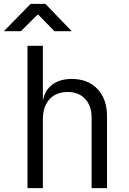

<svg xmlns="http://www.w3.org/2000/svg" viewBox="-44 -965 664 985"><path d="M505 -369V0H426V-360Q426 -422 393 -457.5Q360 -493 303 -493Q244 -493 210 -456Q176 -419 176 -353V0H97V-730H176V-452H177Q186 -503 225 -531.5Q264 -560 324 -560Q407 -560 456 -508.5Q505 -457 505 -369ZM63 -805H-24L113 -945H189L324 -805H235L153 -889H148Z"/></svg>

Font: JetBrains Mono Semi Light
Style: Regular
Weight: 350
Monospace: yes
Designer: Philipp Nurullin, Konstantin Bulenkov
Foundry: JetBrains
Version: 2.002